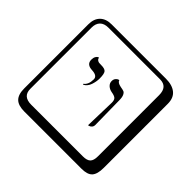

<svg xmlns="http://www.w3.org/2000/svg" viewBox="-212 -1023 1503 1503"><g transform="rotate(45 540.0 -271.0)"><path d="M657 -65 664 -321Q664 -351 651 -362.5Q638 -374 606 -379Q578 -384 560.5 -400.5Q543 -417 543 -440Q543 -459 552.5 -471Q562 -483 572 -486L581 -488Q585 -466 627 -458Q652 -454 663.5 -449.5Q675 -445 683.5 -427Q692 -409 692 -374L696 -107Q696 -90 686 -79.5Q676 -69 666 -67ZM406 -262 401 -268Q435 -292 435 -351Q435 -389 376 -392Q312 -394 312 -446Q312 -468 320 -481.5Q328 -495 336 -498L344 -500Q345 -487 354.5 -480Q364 -473 372.5 -472Q381 -471 397 -471Q437 -471 450 -455Q463 -439 463 -388Q463 -354 450.5 -317Q438 -280 406 -262ZM229 -718Q184 -718 160 -694Q136 -670 136 -625V53Q136 136 229 136H801Q846 136 865 117Q884 98 884 53V-625Q884 -718 801 -718ZM980 84Q980 153 953.5 182.5Q927 212 861 212H229Q161 212 130.5 181.5Q100 151 100 84V-625Q100 -687 134 -720.5Q168 -754 229 -754H831Q901 -754 940.5 -722Q980 -690 980 -625Z"/></g></svg>

Font: Libertinus Keyboard
Style: Regular
Weight: 700
Designer: Philipp H. Poll
Foundry: Khaled Hosny
Version: Version 6.7